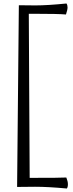

<svg xmlns="http://www.w3.org/2000/svg" viewBox="-20 -790 416 1100"><path d="M361 -770Q367 -761 367 -747.5Q367 -734 358 -707Q314 -711 179 -711H145L150 229Q335 229 360 227Q369 249 369 265.5Q369 282 363 290Q256 280 181 280Q106 280 78 281L88 -760Q113 -759 182.5 -759Q252 -759 361 -770Z"/></svg>

Font: Esteban
Style: Regular
Weight: 400
Designer: Angelica Diaz Rivera
Foundry: Angelica Diaz Rivera
Version: Version 1.002